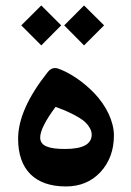

<svg xmlns="http://www.w3.org/2000/svg" viewBox="-20 -671 468 688"><path d="M210 -580.1 281.2 -508.3 353 -580.1 281.2 -651.4ZM56.2 -580.1 127.9 -508.3 199.2 -580.1 127.9 -651.4ZM216.3 -2.9C266.6 -2.9 308.1 -20 340.3 -54.7C372.1 -89.4 388.2 -132.8 388.2 -186C388.2 -236.3 359.9 -292.5 320.3 -334.5C280.8 -376.5 231.4 -410.2 188 -425.3C184.1 -426.8 180.2 -427.2 176.8 -427.2C167.5 -427.2 158.7 -422.4 151.4 -413.1C80.6 -324.2 44.9 -244.6 44.9 -173.8C44.9 -63 105.5 -2.9 216.3 -2.9ZM179.2 -288.1C192.9 -282.7 203.6 -278.8 211.9 -275.4C220.2 -272 231 -266.6 245.1 -259.8C258.8 -252.4 269.5 -246.1 277.8 -239.7C293.5 -227.1 308.6 -208 308.6 -189C308.6 -154.3 276.9 -137.2 213.4 -137.2C155.3 -137.2 124 -147.5 124 -178.2C124 -202.1 142.6 -238.8 179.2 -288.1Z"/></svg>

Font: Sahel SemiBold
Style: Bold
Weight: 600
Foundry: Saber Rastikerdar (saber.rastikerdar@gmail.com)
Version: Version 3.4.0